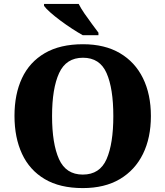

<svg xmlns="http://www.w3.org/2000/svg" viewBox="-20 -951 845 981"><path d="M403 10Q286 10 208.5 -36Q131 -82 92.5 -165Q54 -248 54 -359Q54 -470 92.5 -552Q131 -634 209 -679.5Q287 -725 404 -725Q515 -725 592.5 -679.5Q670 -634 710.5 -551.5Q751 -469 751 -358Q751 -247 710.5 -164.5Q670 -82 592.5 -36Q515 10 403 10ZM403 -59Q490 -59 524.5 -138Q559 -217 559 -358Q559 -499 524.5 -577.5Q490 -656 404 -656Q318 -656 282 -577.5Q246 -499 246 -358Q246 -217 281.5 -138Q317 -59 403 -59ZM403 -771Q378 -785 348 -804.5Q318 -824 288.5 -846Q259 -868 236.5 -888Q214 -908 205 -921V-931H382Q393 -909 411.5 -882Q430 -855 449.5 -829Q469 -803 483 -784V-771Z"/></svg>

Font: Noto Serif Sinhala ExtraBold
Style: Regular
Weight: 800
Designer: Jelle Bosma - Monotype Design Team
Foundry: Monotype Imaging Inc.
Version: Version 2.007; ttfautohint (v1.8.4.7-5d5b)